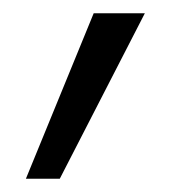

<svg xmlns="http://www.w3.org/2000/svg" viewBox="-20 -134 259 289"><path d="M121 -114H198L70 135H19Z"/></svg>

Font: QiushuiShotai Bright
Style: Regular
Weight: 400
Designer: Christian Thalmann (Catharsis Fonts)
Version: Version 1.250;